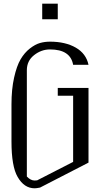

<svg xmlns="http://www.w3.org/2000/svg" viewBox="-20 -1017 602 1037"><path d="M208 -997.1H292V-913.1H208ZM458 -667H375Q360.4 -750 250 -750Q203.1 -750 164.1 -719.2Q125 -688.5 125 -637.7V-63.5Q145.5 -42 167 -42Q176.8 -42 180.7 -43L375 -142.6V-500H292V-542H458V-138.7L196.3 -3.9Q176.8 0 167 0Q110.4 0 75.2 -61.5Q42 -118.2 42 -252.9V-453.1Q42 -535.2 56.2 -598.1Q70.3 -661.1 91.3 -696.8Q112.3 -732.4 141.1 -754.9Q169.9 -777.3 195.8 -784.7Q221.7 -792 250 -792Q333 -792 389.2 -759.8Q445.3 -727.5 458 -667Z"/></svg>

Font: wanta
Style: Medium
Weight: 500
Version: Version 0.91